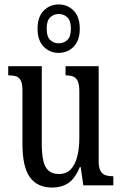

<svg xmlns="http://www.w3.org/2000/svg" viewBox="-20 -834 550 864"><path d="M215 10Q148 10 114.5 -36.5Q81 -83 81 -186V-428Q81 -457 73.5 -471.5Q66 -486 52.5 -490.5Q39 -495 21 -495H17V-536H168V-188Q168 -143 174.5 -112.5Q181 -82 198 -66.5Q215 -51 245 -51Q278 -51 298 -71.5Q318 -92 327.5 -129Q337 -166 337 -215V-422Q337 -454 329.5 -469.5Q322 -485 308.5 -490Q295 -495 278 -495H275V-536H424V-109Q424 -79 432.5 -64.5Q441 -50 455 -45.5Q469 -41 486 -41H490V0H355L343 -82H339Q317 -29 286.5 -9.5Q256 10 215 10ZM244 -596Q204 -596 176.5 -624Q149 -652 149 -705Q149 -758 176.5 -786Q204 -814 244 -814Q284 -814 311.5 -786Q339 -758 339 -705Q339 -652 311.5 -624Q284 -596 244 -596ZM244 -639Q267 -639 283 -654Q299 -669 299 -705Q299 -741 283 -756Q267 -771 244 -771Q222 -771 206 -756Q190 -741 190 -705Q190 -669 206 -654Q222 -639 244 -639Z"/></svg>

Font: Noto Serif Khmer ExtraCondensed
Style: Regular
Weight: 400
Width: 2
Designer: Danh Hong and the Monotype Design Team
Foundry: Monotype Imaging Inc.
Version: Version 2.004